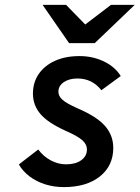

<svg xmlns="http://www.w3.org/2000/svg" viewBox="-20 -752 570 784"><path d="M241 12Q200.5 12 164.8 0.8Q129 -10.5 101 -31.5Q73 -52.5 57 -80.5L136 -141.5Q158 -112.5 188 -96.8Q218 -81 249.5 -81Q288.5 -81 311.8 -97.8Q335 -114.5 335 -142Q335 -162 316.8 -178.8Q298.5 -195.5 250 -217Q176.5 -250 145.5 -286Q114.5 -322 114.5 -369.5Q114.5 -415.5 138.2 -450Q162 -484.5 204.8 -503.8Q247.5 -523 304.5 -523Q359 -523 404.5 -501Q450 -479 473 -441.5L394 -383.5Q356.5 -431.5 296 -431.5Q262.5 -431.5 240.5 -416.5Q218.5 -401.5 218.5 -377.5Q218.5 -359.5 234.8 -344.8Q251 -330 297 -309.5Q375.5 -276 409 -237.5Q442.5 -199 442.5 -148Q442.5 -75 387.8 -31.5Q333 12 241 12ZM262 -576 154 -732H250L328 -652L433 -732H530L367 -576Z"/></svg>

Font: Overpass SemiBold
Style: Italic
Weight: 600
Italic angle: -10°
Designer: Delve Withrington, Dave Bailey, Thomas Jockin
Foundry: Delve Fonts LLC
Version: Version 4.000